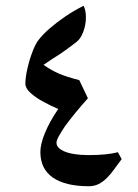

<svg xmlns="http://www.w3.org/2000/svg" viewBox="-20 -645 480 666"><path d="M288 1Q207 1 163.5 -29Q120 -59 120 -118Q120 -145 136 -184Q152 -223 182 -267Q156 -278 129.5 -292.5Q103 -307 85.5 -323Q68 -339 68 -355Q68 -376 75 -407Q82 -438 93 -466.5Q104 -495 115 -508Q129 -526 152.5 -546.5Q176 -567 206 -587.5Q236 -608 270 -625Q278 -609 278 -585Q278 -559 269 -535Q260 -511 246 -500Q227 -485 204.5 -469Q182 -453 162 -441Q155 -436 146.5 -430.5Q138 -425 131 -420Q158 -401 185 -389.5Q212 -378 255 -367L285 -304Q264 -281 243.5 -256Q223 -231 206 -208Q192 -187 184 -172.5Q176 -158 176 -150Q176 -135 193 -125Q210 -115 235 -111Q260 -107 287 -107Q319 -107 344.5 -109.5Q370 -112 389 -117L402 -93Q384 -69 373.5 -54.5Q363 -40 352 -29Q337 -14 322 -6.5Q307 1 288 1Z"/></svg>

Font: Noto Naskh Arabic SemiBold
Style: Regular
Weight: 600
Designer: Monotype Design Team, David Williams, Mohamad Dakak and Nizar Qandah
Foundry: Monotype Imaging Inc.
Version: Version 2.016